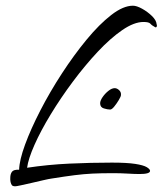

<svg xmlns="http://www.w3.org/2000/svg" viewBox="-20 -636 570 673"><path d="M34 17Q25 17 22 13.5Q19 10 17 2Q16 -2 16 -5.5Q16 -9 16 -12Q16 -26 22 -34Q28 -42 47 -41Q48 -75 68 -129.5Q88 -184 121.5 -249Q155 -314 197 -378.5Q239 -443 283.5 -497Q328 -551 370 -583.5Q412 -616 446 -616Q459 -616 478 -605.5Q497 -595 512.5 -580Q528 -565 529 -551Q529 -550 529.5 -549.5Q530 -549 530 -547Q530 -540 525 -540Q512 -547 507 -553Q502 -559 483 -559Q450 -559 408.5 -530.5Q367 -502 322.5 -454.5Q278 -407 235.5 -350Q193 -293 158 -235.5Q123 -178 101 -128.5Q79 -79 75 -48Q148 -59 223 -62.5Q298 -66 372 -66Q425 -66 454 -61.5Q483 -57 494.5 -50Q506 -43 506 -37Q506 -26 469 -26Q452 -26 427.5 -27.5Q403 -29 377 -29Q334 -29 304 -27.5Q274 -26 242 -22Q210 -18 160 -10Q152 -9 132.5 -4.5Q113 0 91.5 5Q70 10 53.5 13.5Q37 17 34 17ZM366 -252Q357 -252 344 -256Q331 -260 331 -274Q331 -283 339.5 -295.5Q348 -308 360 -317.5Q372 -327 382 -327Q390 -327 397.5 -320Q405 -313 404 -303Q404 -298 396.5 -285.5Q389 -273 380.5 -262.5Q372 -252 366 -252Z"/></svg>

Font: Hurricane
Style: Regular
Weight: 400
Designer: Robert E. Leuschke
Foundry: Robert E. Leuschke
Version: Version 1.010; ttfautohint (v1.8.3)